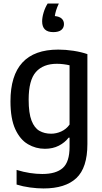

<svg xmlns="http://www.w3.org/2000/svg" viewBox="-20 -832 577 1082"><path d="M225.5 230Q190 230 149.2 224.5Q108.5 219 73.5 208V125.5Q112.5 137.5 148.8 143Q185 148.5 218.5 148.5Q296 148.5 334 114.5Q372 80.5 372 -4.5V-56H366.5Q345.5 -28.5 311.5 -11Q277.5 6.5 233 6.5Q181.5 6.5 137.2 -19.5Q93 -45.5 66 -104.2Q39 -163 39 -261Q39 -552.5 308.5 -552.5Q349.5 -552.5 393.8 -545.8Q438 -539 472.5 -527V-20.5Q472.5 113.5 410.2 171.8Q348 230 225.5 230ZM268 -78.5Q297 -78.5 325.2 -91.2Q353.5 -104 372 -130V-464Q358 -467.5 338.8 -470Q319.5 -472.5 300.5 -472.5Q223.5 -472.5 182.5 -426.5Q141.5 -380.5 141.5 -270.5Q141.5 -194 157.8 -152.2Q174 -110.5 202.5 -94.5Q231 -78.5 268 -78.5ZM280 -651Q217.5 -651 217.5 -711.5Q217.5 -734 225.8 -761.5Q234 -789 248.5 -812H311.5Q301.5 -790.5 296.2 -773.5Q291 -756.5 289 -741.5Q315 -739 327.8 -727Q340.5 -715 340.5 -696Q340.5 -675.5 325.5 -663.2Q310.5 -651 280 -651Z"/></svg>

Font: Encode Sans SmCnd Md
Style: Regular
Weight: 500
Width: 4
Designer: Multiple Designers
Foundry: Impallari Type
Version: Version 3.002; ttfautohint (v1.8.3) -l 8 -r 50 -G 200 -x 14 